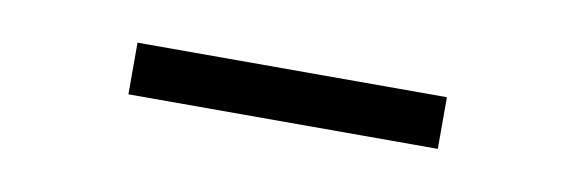

<svg xmlns="http://www.w3.org/2000/svg" viewBox="-24 -641 535 179"><g transform="rotate(10 244.0 -551.5)"><path d="M97.7 -527.3V-576.2H390.6V-527.3Z"/></g></svg>

Font: Abhaya Libre
Style: Regular
Weight: 400
Designer: Pushpananda Ekanayake, Sol Matas, Pathum Egodawatta
Foundry: Mooniak
Version: Version 1.041; ; ttfautohint (v1.5)